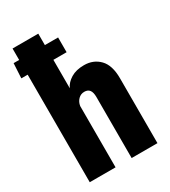

<svg xmlns="http://www.w3.org/2000/svg" viewBox="-180 -820 803 909"><g transform="rotate(-30 221.0 -365.5)"><path d="M37.6 0H178.7V-335Q182.1 -356.4 195.8 -370.1Q209.5 -383.8 229 -383.8Q248 -383.8 257.3 -371.6Q266.6 -359.4 266.6 -333.5V0H407.7V-355Q407.7 -425.8 374.8 -459.7Q341.8 -493.7 290.5 -493.7Q247.1 -493.7 218.5 -476.1Q189.9 -458.5 178.2 -432.6V-731H37.6ZM118.7 -587.9H250.5V-668.5H133.3H7.3L2.9 -587.9Z"/></g></svg>

Font: Roboto Flex
Style: wght 700 wdth 25 opsz 34 GRAD 0.00 slnt 0.00 XTRA 468 XOPQ 96 YOPQ 79 YTLC 514 YTUC 712 YTAS 750 YTDE -203.00 YTFI 738
Weight: 700
Width: 1
Designer: Berlow after Robertson
Foundry: Google
Version: Version 3.100